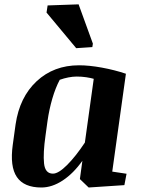

<svg xmlns="http://www.w3.org/2000/svg" viewBox="-20 -835 647 866"><path d="M541 0 379.9 10.7 340.3 -27.3 351.6 -109.9Q311.5 -53.2 263.2 -21.2Q214.8 10.7 166.5 10.7Q88.4 10.7 56.2 -36.4Q23.9 -83.5 37.6 -182.1L50.3 -273.9Q68.4 -397 145.5 -468.8Q222.7 -540.5 336.4 -540.5Q382.3 -540.5 439.7 -530Q497.1 -519.5 547.9 -502.4L486.3 -61L550.8 -51.3ZM185.5 -225.1Q173.8 -143.6 178.7 -97.7Q183.6 -51.8 218.8 -51.8Q243.7 -51.8 282.5 -90.6Q321.3 -129.4 362.8 -191.9L402.8 -479.5Q389.6 -483.4 369.1 -486.6Q348.6 -489.7 326.2 -489.7Q308.1 -489.7 288.3 -485.8Q268.6 -481.9 249.5 -475.1Q230 -438.5 215.8 -389.6Q201.7 -340.8 194.3 -289.1ZM396.5 -622.6 323.7 -617.7 189.9 -778.3 194.8 -810.5 334.5 -815.4 398.9 -638.2Z"/></svg>

Font: Noticia Text
Style: Bold Italic
Weight: 700
Italic angle: -8°
Designer: JM Sole
Foundry: JM Sole
Version: Version 1.003